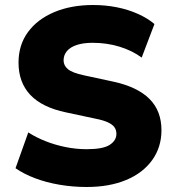

<svg xmlns="http://www.w3.org/2000/svg" viewBox="-20 -736 691 767"><path d="M326 11Q271 11 218 2Q165 -7 120 -24Q75 -41 42 -64L93 -207Q124 -187 162 -172Q200 -157 242 -148.5Q284 -140 326 -140Q392 -140 418.5 -157.5Q445 -175 445 -201Q445 -217 437 -228Q429 -239 410.5 -247.5Q392 -256 361 -262L244 -287Q148 -307 101 -357Q54 -407 54 -486Q54 -556 91.5 -607.5Q129 -659 196.5 -687.5Q264 -716 352 -716Q401 -716 446.5 -707Q492 -698 531 -680.5Q570 -663 597 -640L546 -506Q508 -534 457.5 -549.5Q407 -565 350 -565Q313 -565 287 -556.5Q261 -548 247.5 -532Q234 -516 234 -495Q234 -474 251.5 -459.5Q269 -445 316 -435L432 -410Q529 -389 577 -341Q625 -293 625 -216Q625 -148 588 -96.5Q551 -45 484 -17Q417 11 326 11Z"/></svg>

Font: Nunito Sans 12pt Black
Style: Regular
Weight: 900
Designer: Vernon Adams
Foundry: Vernon Adams
Version: Version 3.101;gftools[0.9.27]